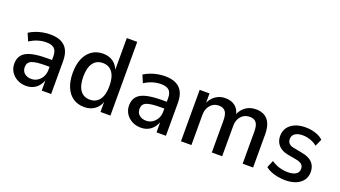

<svg xmlns="http://www.w3.org/2000/svg" viewBox="-59 -1211 3053 1726"><g transform="rotate(20 1467.5 -348.0)"><path d="M220 9Q173 9 135 -11.5Q97 -32 75.5 -66.5Q54 -101 54 -143Q54 -196 81.5 -228.5Q109 -261 167.5 -275.5Q226 -290 320 -290H376V-225H327Q279 -225 245.5 -221Q212 -217 192 -208.5Q172 -200 162.5 -184.5Q153 -169 153 -146Q153 -109 178.5 -87.5Q204 -66 244 -66Q276 -66 303 -83Q330 -100 346 -129.5Q362 -159 362 -197V-324Q362 -376 337.5 -399Q313 -422 260 -422Q222 -422 183 -410.5Q144 -399 103 -373L72 -445Q100 -463 132.5 -475.5Q165 -488 200.5 -494.5Q236 -501 271 -501Q332 -501 374 -481Q416 -461 437.5 -420Q459 -379 459 -314V0H369V-106H372Q361 -72 340 -46Q319 -20 289 -5.5Q259 9 220 9Z M776 9Q714 9 669 -22Q624 -53 600 -110.5Q576 -168 576 -246Q576 -325 600 -381.5Q624 -438 669 -469.5Q714 -501 775 -501Q834 -501 874 -471.5Q914 -442 930 -390H926V-705H1026V0H931V-107H935Q918 -51 876.5 -21Q835 9 776 9ZM802 -71Q862 -71 894.5 -116Q927 -161 927 -246Q927 -331 894.5 -376Q862 -421 802 -421Q742 -421 709.5 -376.5Q677 -332 677 -246Q677 -161 709.5 -116Q742 -71 802 -71Z M1318 9Q1271 9 1233 -11.5Q1195 -32 1173.5 -66.5Q1152 -101 1152 -143Q1152 -196 1179.5 -228.5Q1207 -261 1265.5 -275.5Q1324 -290 1418 -290H1474V-225H1425Q1377 -225 1343.5 -221Q1310 -217 1290 -208.5Q1270 -200 1260.5 -184.5Q1251 -169 1251 -146Q1251 -109 1276.5 -87.5Q1302 -66 1342 -66Q1374 -66 1401 -83Q1428 -100 1444 -129.5Q1460 -159 1460 -197V-324Q1460 -376 1435.5 -399Q1411 -422 1358 -422Q1320 -422 1281 -410.5Q1242 -399 1201 -373L1170 -445Q1198 -463 1230.5 -475.5Q1263 -488 1298.5 -494.5Q1334 -501 1369 -501Q1430 -501 1472 -481Q1514 -461 1535.5 -420Q1557 -379 1557 -314V0H1467V-106H1470Q1459 -72 1438 -46Q1417 -20 1387 -5.5Q1357 9 1318 9Z M1701 0V-492H1795V-393H1791Q1803 -425 1825 -449Q1847 -473 1877.5 -487Q1908 -501 1946 -501Q2001 -501 2037.5 -473.5Q2074 -446 2085 -393H2081Q2098 -440 2139 -470.5Q2180 -501 2239 -501Q2287 -501 2321 -481Q2355 -461 2373 -420Q2391 -379 2391 -314V0H2291V-307Q2291 -367 2271 -392.5Q2251 -418 2209 -418Q2175 -418 2149.5 -402Q2124 -386 2109.5 -357Q2095 -328 2095 -290V0H1996V-307Q1996 -367 1975 -392.5Q1954 -418 1914 -418Q1880 -418 1855 -401.5Q1830 -385 1815.5 -356Q1801 -327 1801 -290V0Z M2701 9Q2664 9 2628 2.5Q2592 -4 2562 -16.5Q2532 -29 2510 -47L2539 -116Q2563 -99 2589.5 -88Q2616 -77 2643.5 -72Q2671 -67 2698 -67Q2747 -67 2774 -84.5Q2801 -102 2801 -134Q2801 -163 2784 -178Q2767 -193 2731 -200L2647 -215Q2585 -227 2553.5 -262.5Q2522 -298 2522 -350Q2522 -396 2545 -429.5Q2568 -463 2611 -482Q2654 -501 2713 -501Q2745 -501 2776.5 -494.5Q2808 -488 2835.5 -475.5Q2863 -463 2882 -444L2851 -376Q2833 -392 2809.5 -403Q2786 -414 2761.5 -419.5Q2737 -425 2713 -425Q2666 -425 2639.5 -406.5Q2613 -388 2613 -354Q2613 -328 2628.5 -312Q2644 -296 2678 -290L2761 -274Q2827 -262 2859.5 -227.5Q2892 -193 2892 -138Q2892 -93 2868.5 -60Q2845 -27 2802 -9Q2759 9 2701 9Z"/></g></svg>

Font: Nunito Sans 10pt SemiCondensed SemiBold
Style: Regular
Weight: 600
Width: 4
Designer: Vernon Adams
Foundry: Vernon Adams
Version: Version 3.101;gftools[0.9.27]